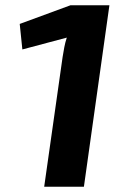

<svg xmlns="http://www.w3.org/2000/svg" viewBox="-20 -710 472 730"><path d="M396 -690 299 0H148L218 -493Q221 -512 224.5 -530.5Q228 -549 234 -567L65 -522L55 -619L248 -690Z"/></svg>

Font: Exo 2
Style: Bold Italic
Weight: 700
Italic angle: -8°
Designer: Natanael Gama
Foundry: Natanael Gama
Version: Version 2.010